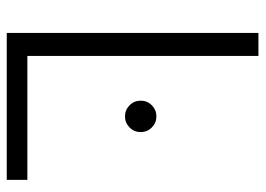

<svg xmlns="http://www.w3.org/2000/svg" viewBox="-126 -642 768 555"><g transform="rotate(90 257.5 -364.0)"><path d="M74.7 0V-727.5H141.1V-59.6H499.5V0ZM315.9 -341.8Q297.4 -341.8 283.9 -355Q270.5 -368.2 270.5 -387.2Q270.5 -406.2 283.9 -419.4Q297.4 -432.6 315.9 -432.6Q334.5 -432.6 347.9 -419.4Q361.3 -406.2 361.3 -387.2Q361.3 -368.2 347.9 -355Q334.5 -341.8 315.9 -341.8Z"/></g></svg>

Font: Inter Display Light
Style: Regular
Weight: 300
Designer: Rasmus Andersson
Foundry: rsms
Version: Version 4.000;git-a52131595